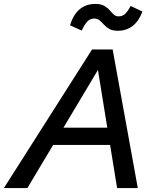

<svg xmlns="http://www.w3.org/2000/svg" viewBox="-72 -954 779 974"><path d="M-52.2 0 395 -703.1H499.5L627 0H522L424.8 -599.1L66.9 0ZM167 -218.8 185.1 -306.2H546.4L527.8 -218.8ZM525.9 -797.9Q499 -797.9 482.7 -807.1Q466.3 -816.4 455.3 -828.9Q444.3 -841.3 433.3 -850.6Q422.4 -859.9 405.8 -859.9Q384.3 -859.9 370.1 -844Q356 -828.1 342.8 -798.8L283.2 -825.7Q299.3 -878.9 331.5 -906.5Q363.8 -934.1 411.6 -934.1Q439.9 -934.1 456.5 -924.6Q473.1 -915 483.9 -902.6Q494.6 -890.1 504.6 -880.6Q514.6 -871.1 530.3 -871.1Q550.3 -871.1 564 -884.8Q577.6 -898.4 590.8 -923.8L650.4 -895.5Q633.3 -848.1 601.6 -823Q569.8 -797.9 525.9 -797.9Z"/></svg>

Font: Schibsted Grotesk Medium
Style: Italic
Weight: 500
Italic angle: -12°
Designer: Bakken & Baeck AS, Henrik Kongsvoll
Foundry: Schibsted ASA
Version: Version 1.100;gftools[0.9.25]